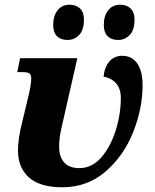

<svg xmlns="http://www.w3.org/2000/svg" viewBox="-20 -782 655 812"><path d="M56 -146Q56 -193 73 -262L103 -387Q112 -428 112 -451Q112 -465 105 -471Q98 -477 76 -477H53L65 -536H307L240 -241Q230 -198 230 -162Q230 -120 251 -95.5Q272 -71 316 -71Q369 -71 408.5 -116.5Q448 -162 469.5 -231Q491 -300 491 -368Q491 -407 471 -429.5Q451 -452 418 -458Q422 -498 442.5 -522Q463 -546 497 -546Q538 -546 560.5 -513.5Q583 -481 583 -422Q583 -324 543.5 -224Q504 -124 427 -57Q350 10 243 10Q149 10 102.5 -31.5Q56 -73 56 -146ZM205 -676Q205 -715 223.5 -738.5Q242 -762 274 -762Q302 -762 318.5 -746Q335 -730 335 -699Q335 -655 314.5 -634Q294 -613 266 -613Q237 -613 221 -629Q205 -645 205 -676ZM419 -676Q419 -715 437.5 -738.5Q456 -762 488 -762Q516 -762 532.5 -746Q549 -730 549 -699Q549 -655 528.5 -634Q508 -613 480 -613Q451 -613 435 -629Q419 -645 419 -676Z"/></svg>

Font: Noto Serif NarrowBlack
Style: Italic
Weight: 900
Width: 4
Italic angle: -12°
Designer: Monotype Design Team
Foundry: Monotype Imaging Inc.
Version: Version 1.001